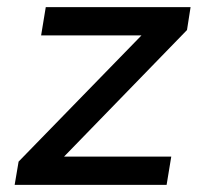

<svg xmlns="http://www.w3.org/2000/svg" viewBox="-20 -517 575 537"><path d="M21 0 32 -65 402 -445 401 -418H95L108 -497H513L503 -433L130 -49L131 -79H459L446 0Z"/></svg>

Font: Nunito Sans 7pt Medium
Style: Italic
Weight: 500
Italic angle: -9°
Designer: Vernon Adams
Foundry: Vernon Adams
Version: Version 3.101;gftools[0.9.27]